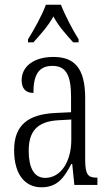

<svg xmlns="http://www.w3.org/2000/svg" viewBox="-20 -786 469 816"><path d="M99 -619V-606H122C154 -642 183 -673 207 -716C230 -673 259 -642 291 -606H314V-619C290 -657 256 -721 239 -766H175C159 -721 123 -657 99 -619ZM156 10C225 10 253 -32 283 -89H287L296 0H394V-31H391C354 -31 342 -44 342 -108V-369C342 -497 296 -544 207 -544C124 -544 72 -504 72 -445C72 -410 89 -391 122 -391C122 -466 143 -506 203 -506C264 -506 282 -461 282 -372V-309L218 -306C98 -301 40 -253 40 -148C40 -41 89 10 156 10ZM172 -30C123 -30 102 -76 102 -145C102 -225 135 -270 229 -275L283 -278V-191C283 -100 239 -30 172 -30Z"/></svg>

Font: Noto Serif Lao ExtraCondensed Light
Style: Regular
Weight: 300
Width: 2
Designer: Monotype Design Team
Foundry: Monotype Imaging Inc.
Version: Version 2.003